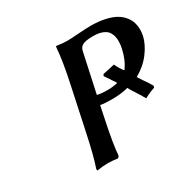

<svg xmlns="http://www.w3.org/2000/svg" viewBox="-144 -813 1001 981"><g transform="rotate(-30 356.5 -323.0)"><path d="M264.2 -443.8Q291 -568.4 295.9 -640.1Q295.9 -640.6 296.9 -645.5Q297.9 -650.4 297.9 -650.9Q334 -645 362.8 -645Q380.4 -645 436 -648.9Q476.6 -651.9 502 -651.9Q550.3 -651.9 587.9 -643.3Q625.5 -634.8 648.7 -620.8Q671.9 -606.9 686.8 -587.6Q701.7 -568.4 707.3 -549.1Q712.9 -529.8 712.9 -507.8Q712.9 -495.6 709 -473.1Q698.7 -428.7 665 -383.5Q631.3 -338.4 576.2 -307.1Q580.6 -299.8 595.2 -277.8L603.5 -266.1Q609.9 -256.8 611.8 -253.9Q619.1 -240.7 628.9 -226.1L626 -215.8Q624 -215.3 613.3 -211.4Q602.5 -207.5 598.4 -205.8Q594.2 -204.1 584.5 -199.5Q574.7 -194.8 564 -189Q545.9 -221.2 530.8 -243.2H532.2Q531.2 -244.6 528.6 -247.6Q525.9 -250.5 524.9 -252L509.8 -276.9H511.2Q509.8 -278.8 509 -280Q508.3 -281.2 506.8 -283.2Q462.9 -272 411.1 -272Q365.2 -272 342.8 -276.9Q339.8 -262.7 334.2 -235.6Q328.6 -208.5 327.1 -201.2Q299.8 -72.8 294.9 -4.9L286.1 4.9Q252.9 0 228 0Q197.3 0 163.1 5.9L162.1 -3.9Q183.6 -63.5 212.9 -203.1Q214.8 -211.4 264.2 -443.8ZM403.8 -560.1 354 -330.1Q375 -324.2 415 -324.2Q447.3 -324.2 474.1 -331.1Q473.6 -333 472.2 -335Q471.7 -336.4 471.2 -336.9L473.1 -335.9Q464.8 -346.7 462.9 -350.1Q447.8 -373 432.1 -396L437 -405.8Q461.9 -410.2 506.8 -420.9Q518.1 -396 536.1 -371.1H537.1Q539.1 -369.1 539.1 -369.1Q569.3 -408.2 583 -470.2Q587.9 -490.2 587.9 -513.2Q587.9 -534.7 582 -550.5Q576.2 -566.4 566.9 -575.7Q557.6 -585 543.7 -590.6Q529.8 -596.2 516.6 -598.1Q503.4 -600.1 486.8 -600.1Q443.4 -600.1 425.5 -590.6Q407.7 -581.1 403.8 -560.1Z"/></g></svg>

Font: Linear Smooth
Style: Bold Italic
Weight: 700
Designer: Philipp H. Poll, Flanker
Foundry: Philipp H. Poll, reworked by Flanker
Version: Version 1.061 | FøM Fix